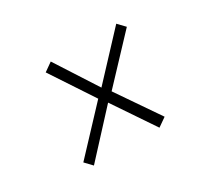

<svg xmlns="http://www.w3.org/2000/svg" viewBox="-76 -571 567 528"><g transform="rotate(-30 207.0 -307.5)"><path d="M337.9 -460.9 358.9 -439 233.9 -306.2 325.2 -172.9 297.9 -153.8 210 -284.2 89.8 -153.8 68.8 -175.8 191.9 -307.1 103 -441.9 129.9 -460.9 214.8 -329.1Z"/></g></svg>

Font: Fira Sans Compressed UltraLight
Style: Italic
Weight: 200
Width: 3
Italic angle: -8°
Designer: Carrois Corporate & Edenspiekermann AG
Foundry: Carrois Corporate GbR & Edenspiekermann AG
Version: Version 4.203;PS 004.203;hotconv 1.0.88;makeotf.lib2.5.64775